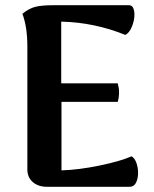

<svg xmlns="http://www.w3.org/2000/svg" viewBox="-20 -717 592 737"><path d="M510 -54Q510 -31 502 -15.5Q494 0 478 0H160Q127 0 106 -18Q85 -36 85 -67V-538Q85 -614 66 -664Q90 -684 114.5 -690.5Q139 -697 185 -697H475Q486 -697 491 -687Q496 -677 496 -661Q496 -638 486 -614Q476 -590 461 -583Q343 -631 215 -634V-397H432Q437 -379 437 -363Q437 -344 432 -326H216V-63Q282 -65 362 -81.5Q442 -98 485 -117Q497 -110 503.5 -92Q510 -74 510 -54Z"/></svg>

Font: Arima Madurai Black
Style: Regular
Weight: 900
Designer: Joana Correia and Natanael Gama
Foundry: NDISCOVER
Version: Version 1.019